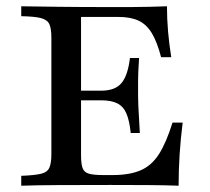

<svg xmlns="http://www.w3.org/2000/svg" viewBox="-20 -591 667 611"><path d="M47.6 0V-31.5Q89.5 -33.1 110.1 -37.9Q130.6 -42.7 137.1 -57.3Q143.5 -71.8 143.5 -100.8V-470.2Q143.5 -500 137.1 -514.1Q130.6 -528.2 110.1 -533.5Q89.5 -538.7 47.6 -539.5V-571Q91.9 -570.2 164.5 -569.4Q237.1 -568.5 333.1 -568.5Q363.7 -568.5 395.6 -568.5Q427.4 -568.5 457.3 -569.4Q487.1 -570.2 511.3 -571Q511.3 -530.6 514.9 -489.9Q518.5 -449.2 525 -408.9H492.7Q479.8 -458.1 462.9 -485.9Q446 -513.7 420.6 -525.4Q395.2 -537.1 357.3 -537.1H237.9V-96.8Q237.9 -70.2 242.7 -56.5Q247.6 -42.7 262.9 -38.3Q278.2 -33.9 308.1 -33.9H338.7Q391.9 -33.9 427 -48.8Q462.1 -63.7 485.5 -100Q508.9 -136.3 529 -200.8H561.3Q554.8 -149.2 551.6 -99.6Q548.4 -50 548.4 0Q507.3 -1.6 454.4 -2Q401.6 -2.4 332.3 -2.4Q236.3 -2.4 164.5 -2Q92.7 -1.6 47.6 0ZM210.5 -271.8V-302.4H366.9V-271.8ZM396 -167.7Q391.9 -207.3 382.3 -229.8Q372.6 -252.4 353.2 -262.1Q333.9 -271.8 301.6 -271.8V-302.4Q346.8 -302.4 366.9 -327Q387.1 -351.6 393.5 -406.5H422.6Q419.4 -358.9 419.4 -333.9Q419.4 -308.9 419.4 -287.1Q419.4 -271 420.2 -254.8Q421 -238.7 422.2 -218.1Q423.4 -197.6 425 -167.7Z"/></svg>

Font: Playfair 12pt Medium
Style: Regular
Weight: 500
Designer: Claus Eggers Sørensen
Foundry: Claus Eggers Sørensen
Version: Version 2.000;gftools[0.9.28]